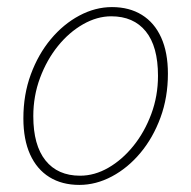

<svg xmlns="http://www.w3.org/2000/svg" viewBox="-20 -510 540 542"><path d="M204 12Q155 12 119.5 -10Q84 -32 65 -74Q46 -116 46 -176Q46 -243 67 -300Q88 -357 123.5 -399.5Q159 -442 204 -466Q249 -490 296 -490Q345 -490 380.5 -468Q416 -446 435 -404Q454 -362 454 -302Q454 -235 433 -178Q412 -121 376.5 -78.5Q341 -36 296 -12Q251 12 204 12ZM206 -14Q247 -14 286 -36.5Q325 -59 356.5 -98Q388 -137 407 -188Q426 -239 426 -296Q426 -379 391.5 -421.5Q357 -464 294 -464Q254 -464 214.5 -441.5Q175 -419 143.5 -380Q112 -341 93 -290Q74 -239 74 -182Q74 -100 108.5 -57Q143 -14 206 -14Z"/></svg>

Font: Source Sans 3 VF
Style: Italic
Weight: 200
Italic angle: -11°
Designer: Paul D. Hunt
Foundry: Adobe Systems Incorporated
Version: Version 3.042;hotconv 1.0.118;makeotfexe 2.5.65603